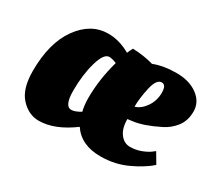

<svg xmlns="http://www.w3.org/2000/svg" viewBox="-95 -612 877 792"><g transform="rotate(30 343.5 -215.5)"><path d="M223 -443Q276 -443 328 -413Q333 -426 341 -440Q395 -438 440 -425Q486 -443 547.5 -443Q609 -443 648 -414Q687 -385 687 -340.5Q687 -296 664 -266.5Q641 -237 608 -221Q538 -186 489 -180L466 -177Q466 -133 485 -108Q504 -83 532 -83Q560 -83 584.5 -92.5Q609 -102 622 -112L635 -122L664 -73Q660 -70 653.5 -64Q647 -58 624.5 -43.5Q602 -29 578 -18Q518 12 446 12Q354 12 312 -51Q227 12 152 12Q104 12 66.5 -28.5Q29 -69 29 -154Q29 -288 85 -365.5Q141 -443 223 -443ZM283 -173Q283 -260 309 -353Q287 -362 274 -362Q248 -362 231 -302Q214 -242 214 -168Q214 -94 246 -94Q263 -94 290 -110Q283 -138 283 -173ZM514 -379Q489 -379 477.5 -327.5Q466 -276 466 -236Q494 -244 514.5 -274Q535 -304 535 -341.5Q535 -379 514 -379Z"/></g></svg>

Font: Oleo Script Swash Caps
Style: Bold
Weight: 700
Designer: Soytutype
Foundry: Soytutype
Version: Version 1.002